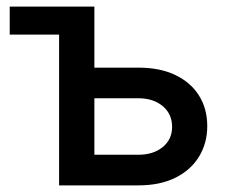

<svg xmlns="http://www.w3.org/2000/svg" viewBox="-20 -559 689 579"><path d="M9.3 -454.6V-539.1H201.2V-454.6ZM238.8 -355H397.5Q462.9 -355 509.3 -332.5Q555.7 -310.1 580.3 -270.5Q605 -231 605 -178.7Q605 -127.4 580.3 -86.9Q555.7 -46.4 509.3 -23.2Q462.9 0 397.5 0H158.2V-539.1H264.6V-92.3H397Q442.4 -92.3 470.7 -115.5Q499 -138.7 499 -176.3Q499 -215.3 470.7 -239Q442.4 -262.7 397 -262.7H238.8Z"/></svg>

Font: Inter 18pt Medium
Style: Regular
Weight: 500
Designer: Rasmus Andersson
Foundry: rsms
Version: Version 4.001;git-66647c0bb